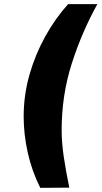

<svg xmlns="http://www.w3.org/2000/svg" viewBox="-20 -725 489 925"><path d="M174 180Q133 98 113.5 9.5Q94 -79 94 -163Q94 -267 122 -365Q150 -463 198 -549.5Q246 -636 308 -705H449Q374 -570 325.5 -418Q277 -266 277 -97Q277 -38 287.5 32.5Q298 103 314 179Z"/></svg>

Font: Mulish ExtraLight Black
Style: Italic
Weight: 900
Italic angle: -9°
Version: Version 3.603